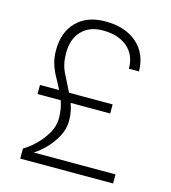

<svg xmlns="http://www.w3.org/2000/svg" viewBox="-110 -830 820 919"><g transform="rotate(15 300.0 -370.0)"><path d="M75 0V-50Q103 -66 132.5 -94.5Q162 -123 183 -159Q204 -195 204 -235Q204 -260 200 -281Q196 -302 190 -320H75V-365H170Q156 -393 141 -419.5Q126 -446 116 -476.5Q106 -507 106 -546Q106 -636 158 -688Q210 -740 300 -740Q398 -740 456.5 -689Q515 -638 516 -550H466Q466 -618 421 -656.5Q376 -695 299 -695Q233 -695 194.5 -655Q156 -615 156 -545Q156 -490 177 -448.5Q198 -407 219 -365H435V-320H239Q246 -301 250 -280Q254 -259 254 -235Q254 -194 234 -157Q214 -120 185.5 -91Q157 -62 130 -45H535V0Z"/></g></svg>

Font: Tiny Thin
Style: Regular
Weight: 100
Monospace: yes
Designer: Philipp Nurullin, Konstantin Bulenkov
Foundry: JetBrains
Version: Version 2.251; ttfautohint (v1.8.4.7-5d5b)